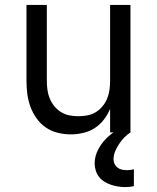

<svg xmlns="http://www.w3.org/2000/svg" viewBox="-20 -540 640 783"><path d="M268 8Q242 8 215.5 1.5Q189 -5 167 -20Q145 -35 129 -57.5Q113 -80 104 -105Q95 -130 91.5 -156.5Q88 -183 88 -210V-520H171V-210Q171 -192 173.5 -173.5Q176 -155 183 -138Q190 -121 202 -106.5Q214 -92 229.5 -82.5Q245 -73 263.5 -69.5Q282 -66 300 -66Q318 -66 336.5 -69.5Q355 -73 370.5 -82.5Q386 -92 398 -106.5Q410 -121 417 -138Q424 -155 426.5 -173.5Q429 -192 429 -210V-520H512V0H429V-96Q419 -72 403 -51.5Q387 -31 366 -17.5Q345 -4 319.5 2Q294 8 268 8ZM490 223Q476 223 461 220.5Q446 218 432.5 213.5Q419 209 406 201Q393 193 384 181.5Q375 170 370.5 155.5Q366 141 366 127Q366 98 379.5 71.5Q393 45 413.5 24.5Q434 4 459.5 -10.5Q485 -25 512 -35V0Q498 9 486.5 21Q475 33 465.5 47.5Q456 62 449.5 77.5Q443 93 443 110Q443 120 447.5 129Q452 138 460 144Q468 150 478 152Q488 154 498 154Q505 154 512.5 153Q520 152 526 150V219Q518 221 508.5 222Q499 223 490 223Z"/></svg>

Font: Iosevka Fixed Extended
Style: Regular
Weight: 400
Width: 7
Monospace: yes
Designer: Belleve Invis
Foundry: Belleve Invis
Version: Version 24.1.1; ttfautohint (v1.8.4)